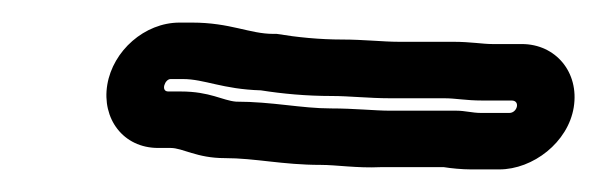

<svg xmlns="http://www.w3.org/2000/svg" viewBox="-20 -357 529 170"><path d="M384 -259H325C312 -259 294 -261 273 -261C247 -261 221 -267 189 -267C177 -268 166 -276 140 -276H129C122 -276 126 -287 131 -287H142C161 -287 177 -278 211 -277C230 -274 251 -272 274 -272C289 -272 307 -270 325 -270H373C384 -270 392 -268 407 -268H433C441 -268 438 -257 431 -257H406C398 -257 392 -259 384 -259ZM179 -217C206 -217 230 -211 264 -211C278 -211 296 -208 317 -209H373C379 -208 389 -207 397 -207H422C452 -207 483 -231 488 -262C493 -293 472 -318 442 -318H416C407 -318 397 -320 381 -320H333C319 -320 302 -322 283 -322C263 -322 243 -324 225 -327H222C201 -327 184 -337 150 -337H139C108 -337 80 -312 75 -282C70 -252 89 -226 120 -226H131C142 -226 154 -217 179 -217Z"/></svg>

Font: Blanket
Style: OutlineObl
Weight: 400
Foundry: Cannot Into Space Fonts
Version: Version 0.9